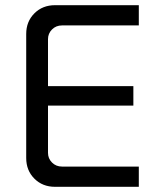

<svg xmlns="http://www.w3.org/2000/svg" viewBox="-20 -720 608 740"><path d="M192 0Q144 0 112.5 -31.5Q81 -63 81 -111V-589Q81 -637 112.5 -668.5Q144 -700 192 -700H515V-622H219Q196 -622 180.5 -606.5Q165 -591 165 -569V-131Q165 -109 180.5 -93.5Q196 -78 219 -78H515V0ZM124 -313V-388H494V-313Z"/></svg>

Font: SUSE Thin
Style: Regular
Weight: 400
Version: Version 1.000